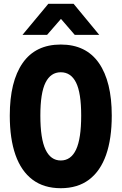

<svg xmlns="http://www.w3.org/2000/svg" viewBox="-20 -976 640 1011"><path d="M300 15Q211 15 151.2 -30Q91.5 -75 61.5 -160.2Q31.5 -245.5 31.5 -367.5Q31.5 -546.5 99.2 -644Q167 -741.5 300 -741.5Q433 -741.5 500.8 -644Q568.5 -546.5 568.5 -367.5Q568.5 -245.5 538.5 -160.2Q508.5 -75 448.8 -30Q389 15 300 15ZM300 -131Q353.5 -131 380.5 -188.2Q407.5 -245.5 407.5 -367.5Q407.5 -487 380.5 -541.2Q353.5 -595.5 300 -595.5Q247 -595.5 219.8 -541.2Q192.5 -487 192.5 -367.5Q192.5 -245.5 219.8 -188.2Q247 -131 300 -131ZM98.5 -792.5 234.5 -956H367.5L502.5 -792.5H373.5L301 -876.5L228 -792.5Z"/></svg>

Font: Spline Sans Mono
Style: Regular
Weight: 400
Monospace: yes
Designer: Eben Sorkin, Mirko Velimirovic
Foundry: Sorkin Type
Version: Version 1.004